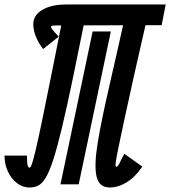

<svg xmlns="http://www.w3.org/2000/svg" viewBox="-58 -820 757 854"><path d="M73 14Q43 14 17.5 -5.5Q-8 -25 -23 -57.5Q-38 -90 -38 -128H62Q62 -90 65.5 -82Q69 -74 73 -74Q78 -74 84 -91Q90 -108 100.5 -152Q111 -196 128 -277.5Q145 -359 170.5 -487Q196 -615 233 -800H333Q295 -611 267 -476Q239 -341 217.5 -251.5Q196 -162 178.5 -108.5Q161 -55 145 -29Q129 -3 112 5.5Q95 14 73 14ZM211 0 354 -680H435L292 0ZM430 14Q383 14 371.5 -35Q360 -84 376.5 -184.5Q393 -285 428.5 -438.5Q464 -592 510 -800H610Q568 -617 540 -492Q512 -367 495 -287.5Q478 -208 469 -164.5Q460 -121 457.5 -103Q455 -85 456.5 -81.5Q458 -78 460 -78Q466 -78 475.5 -98Q485 -118 495 -136L575 -79Q544 -33 506 -9.5Q468 14 430 14ZM134 -602Q115 -625 102.5 -655Q90 -685 90 -712Q90 -752 130 -776Q170 -800 236 -800H679L661 -708L226 -707Q195 -707 182 -706.5Q169 -706 169 -701Q169 -695 177.5 -685Q186 -675 203 -657Z"/></svg>

Font: Victor Mono Thin
Style: Italic
Weight: 100
Italic angle: -12°
Monospace: yes
Designer: Rune Bjørnerås
Version: Version 1.561;gftools[0.9.30]